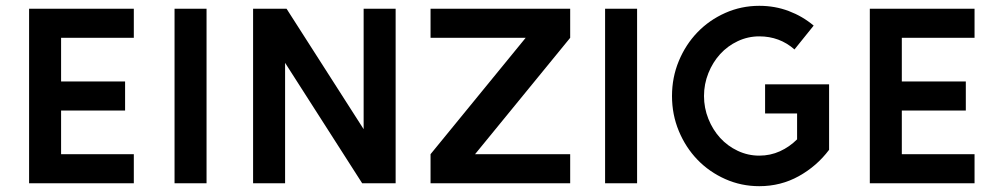

<svg xmlns="http://www.w3.org/2000/svg" viewBox="-20 -630 3430 660"><path d="M440 0H80V-600H440V-500H190V-350H410V-250H190V-100H440Z M690 0H580V-600H690Z M1340 0H1225L960 -414V0H850V-600H965L1230 -186V-600H1340Z M1940 0H1460V-100L1787 -500H1460V-600H1940V-500L1613 -100H1940Z M2170 0H2060V-600H2170Z M2830 -115Q2788 -59 2726 -24.5Q2664 10 2590 10Q2528 10 2473 -14.5Q2418 -39 2377.5 -81Q2337 -123 2313.5 -179.5Q2290 -236 2290 -300Q2290 -364 2313.5 -420.5Q2337 -477 2377.5 -519Q2418 -561 2473 -585.5Q2528 -610 2590 -610Q2644 -610 2691.5 -592Q2739 -574 2777 -542L2711 -460Q2660 -505 2590 -505Q2551 -505 2516 -488.5Q2481 -472 2455.5 -444Q2430 -416 2415 -378.5Q2400 -341 2400 -300Q2400 -259 2415 -221.5Q2430 -184 2455.5 -156Q2481 -128 2516 -111.5Q2551 -95 2590 -95Q2628 -95 2661 -110Q2694 -125 2720 -151V-240H2610V-340H2830Z M3330 0H2970V-600H3330V-500H3080V-350H3300V-250H3080V-100H3330Z"/></svg>

Font: Gauge Heavy
Style: Heavy
Weight: 900
Designer: Daniel Pimley
Foundry: Daniel Pimley
Version: Version 2.0